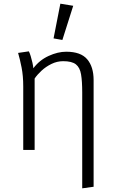

<svg xmlns="http://www.w3.org/2000/svg" viewBox="-20 -816 640 1045"><path d="M340.5 -534.5Q419.5 -534.5 454.5 -493.5Q489.5 -452.5 489.5 -380V200.5L427.5 209V-313.5Q427.5 -373.5 421.2 -411Q415 -448.5 393 -465.8Q371 -483 324 -483Q290.5 -483 260 -468Q229.5 -453 206 -431.2Q182.5 -409.5 168.5 -388.5V0H106.5V-345.5Q106.5 -403 97.5 -448.5Q88.5 -494 78.5 -528L137 -536.5Q142 -527.5 147.2 -510.2Q152.5 -493 156.5 -474.8Q160.5 -456.5 161.5 -444.5Q194.5 -488.5 244.5 -511.5Q294.5 -534.5 340.5 -534.5ZM308.5 -796 378.5 -784.5 319.5 -598.5 271.5 -607Z"/></svg>

Font: Fira Code Light Light
Style: Regular
Weight: 300
Monospace: yes
Version: Version 5.002